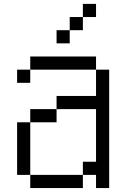

<svg xmlns="http://www.w3.org/2000/svg" viewBox="-20 -953 640 973"><path d="M133.3 -66.7H66.7V-333.3H133.3ZM133.3 0V-66.7H400V0ZM133.3 -333.3V-400H266.7V-333.3ZM133.3 -600V-666.7H466.7V-600ZM133.3 -533.3H66.7V-600H133.3ZM266.7 -400V-466.7H466.7V-600H533.3V0H466.7V-66.7H400V-133.3H466.7V-400ZM266.7 -733.3V-800H333.3V-733.3ZM400 -800H333.3V-866.7H400ZM400 -866.7V-933.3H466.7V-866.7Z"/></svg>

Font: Galmuri14 Regular
Style: Regular
Weight: 400
Designer: Lee Minseo (quiple)
Version: Version 2.399;hotconv 1.1.1;makeotfexe 2.6.0 DEVELOPMENT